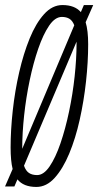

<svg xmlns="http://www.w3.org/2000/svg" viewBox="-24 -730 389 760"><path d="M120 10Q69 10 45 -20L33 8H-4L26 -61Q18 -93 18 -146Q18 -215 26.5 -292.5Q35 -370 52 -444Q69 -518 93.5 -578Q118 -638 150.5 -674Q183 -710 223 -710Q272 -710 296 -682L308 -710H345L315 -642Q325 -609 325 -555Q325 -485 316.5 -407.5Q308 -330 291.5 -256Q275 -182 250 -122Q225 -62 192.5 -26Q160 10 120 10ZM64 -144V-141L270 -630Q263 -648 251 -655.5Q239 -663 221 -663Q194 -663 170.5 -628.5Q147 -594 127.5 -537.5Q108 -481 93.5 -412Q79 -343 71.5 -273Q64 -203 64 -144ZM123 -37Q149 -37 172.5 -71.5Q196 -106 215.5 -163Q235 -220 249.5 -289Q264 -358 271.5 -428Q279 -498 279 -557Q279 -557 279 -558Q279 -559 279 -565L71 -74Q78 -54 90.5 -45.5Q103 -37 123 -37Z"/></svg>

Font: Georama ExtraCondensed Light
Style: Italic
Weight: 300
Width: 2
Italic angle: -9°
Designer: Jean-Baptiste Levee
Foundry: Production Type
Version: Version 1.000